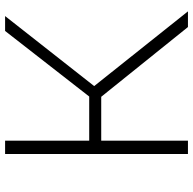

<svg xmlns="http://www.w3.org/2000/svg" viewBox="-22 -718 740 735"><g transform="rotate(-90 347.5 -350.0)"><path d="M126 -700V0H177V-332H345L612 0H672L386 -359L654 -700H597L346 -378H177V-700Z"/></g></svg>

Font: Montserrat Light
Style: Regular
Weight: 300
Designer: Julieta Ulanovsky
Foundry: Julieta Ulanovsky
Version: Version 7.200